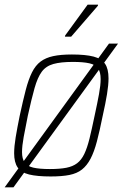

<svg xmlns="http://www.w3.org/2000/svg" viewBox="-25 -753 529 828"><path d="M-5 55 445 -565H484L33 55ZM194 8Q135 8 100.5 -0.5Q66 -9 51 -31Q36 -53 36 -92Q36 -121 42.5 -160.5Q49 -200 60 -254Q74 -319 86 -365Q98 -411 113 -441Q128 -471 150 -487.5Q172 -504 204.5 -511Q237 -518 285 -518Q344 -518 378.5 -509Q413 -500 428 -478Q443 -456 443 -415Q443 -387 436.5 -347Q430 -307 418 -254Q405 -189 393 -143.5Q381 -98 365.5 -68.5Q350 -39 328.5 -22Q307 -5 274.5 1.5Q242 8 194 8ZM190 -24Q233 -24 261 -29.5Q289 -35 307.5 -49Q326 -63 338.5 -89Q351 -115 361 -155.5Q371 -196 383 -254Q395 -309 402 -347.5Q409 -386 409 -412Q409 -442 398 -458Q387 -474 360.5 -480Q334 -486 289 -486Q237 -486 205 -477Q173 -468 155 -443.5Q137 -419 124 -373Q111 -327 95 -254Q84 -200 77 -161.5Q70 -123 70 -97Q70 -68 81.5 -52Q93 -36 119 -30Q145 -24 190 -24ZM255 -595 256 -600 353 -733H398L397 -728L282 -595Z"/></svg>

Font: Saira SemiCondensed Thin
Style: Italic
Weight: 250
Width: 4
Italic angle: -12°
Designer: Hector Gatti with collaboration of the Omnibus-Type team
Foundry: Omnibus-Type
Version: Version 1.101